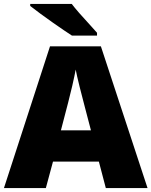

<svg xmlns="http://www.w3.org/2000/svg" viewBox="-20 -951 766 971"><path d="M515.1 0 480 -133.8H248L211.9 0H0L232.9 -716.8H490.2L726.1 0ZM439.9 -292 409.2 -409.2Q398.4 -448.2 383.1 -510.3Q367.7 -572.3 362.8 -599.1Q358.4 -574.2 345.5 -517.1Q332.5 -460 288.1 -292ZM343.8 -771Q310.1 -792.5 244.4 -838.6Q178.7 -884.8 132.8 -920.9V-931.2H342.8Q368.2 -897 441.9 -817.4L470.7 -785.2V-771Z"/></svg>

Font: OpenSansExtrabold
Style: Regular
Weight: 800
Foundry: Ascender Corporation
Version: Version 1.10